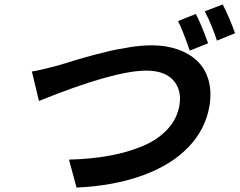

<svg xmlns="http://www.w3.org/2000/svg" viewBox="-20 -832 1079 865"><path d="M862.2 -769.2Q884.6 -727.6 917.6 -637.1L834.9 -604Q801.8 -699.6 782 -736.9ZM983.3 -812.1Q996.8 -786.9 1013.3 -748Q1029.8 -709.2 1039.1 -682.2L957.4 -649.1Q947.4 -680.4 932 -717.9Q916.5 -755.3 902.3 -780.9ZM123.6 -509.9Q139.6 -512.1 159.6 -516.7Q179.7 -521.3 208.3 -528.6Q236.9 -535.9 245 -538Q247.9 -538.7 274.1 -546.9Q300.4 -555 313 -558.8Q325.6 -562.5 355.6 -571.4Q385.7 -580.3 405.7 -585.2Q425.8 -590.2 456.1 -597.8Q486.5 -605.5 510.8 -609.9Q535.2 -614.3 562.7 -619Q590.2 -623.6 615.4 -625.7Q640.6 -627.8 663 -627.8Q727.6 -627.8 780 -609.7Q832.4 -591.6 868.3 -557.7Q904.1 -523.8 919.2 -471.8Q934.3 -419.7 923.7 -355.1Q905.9 -248.9 828.3 -168.5Q750.7 -88.1 621.8 -41.4Q492.9 5.3 324.9 13.1L290.8 -112.9Q390.3 -115.4 474.3 -130.9Q558.2 -146.3 625.7 -175.2Q693.2 -204.2 735.8 -250.9Q778.4 -297.6 788.4 -358Q799.7 -426.5 760.8 -470.2Q721.9 -513.8 639.2 -513.8Q493.3 -513.8 155.5 -377.1Z"/></svg>

Font: Karasuma Gothic
Style: Bold Italic
Weight: 700
Italic angle: 9.39998°
Designer: Rasmus Andersson / Ryoko Nishizuka
Foundry: Genbu
Version: Version 1.00